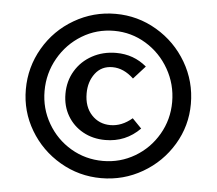

<svg xmlns="http://www.w3.org/2000/svg" viewBox="-49 -618 865 766"><g transform="rotate(5 383.5 -235.0)"><path d="M53 -233Q53 -322 97.5 -398.5Q142 -475 218.5 -519.5Q295 -564 384 -564Q473 -564 549 -519Q625 -474 669.5 -398Q714 -322 714 -232Q714 -144 669 -69Q624 6 548 50Q472 94 383 94Q294 94 218 49.5Q142 5 97.5 -70Q53 -145 53 -233ZM639 -233Q639 -304 604.5 -364.5Q570 -425 511.5 -460.5Q453 -496 384 -496Q314 -496 255.5 -460.5Q197 -425 162.5 -364.5Q128 -304 128 -233Q128 -163 162.5 -103.5Q197 -44 255.5 -9.5Q314 25 384 25Q453 25 511.5 -9.5Q570 -44 604.5 -103.5Q639 -163 639 -233ZM212 -229Q212 -280 236.5 -321Q261 -362 304 -385.5Q347 -409 400 -409Q470 -409 522 -365L475 -313Q435 -351 390 -351Q346 -351 321 -318Q296 -285 296 -238Q296 -184 326 -152Q356 -120 401 -120Q447 -120 488 -155L525 -117Q468 -59 386 -59Q336 -59 296.5 -81Q257 -103 234.5 -141.5Q212 -180 212 -229Z"/></g></svg>

Font: Ysabeau Semibold
Style: Regular
Weight: 600
Designer: Christian Thalmann (Catharsis Fonts)
Version: Version 0.003